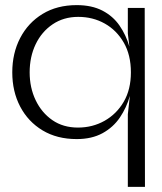

<svg xmlns="http://www.w3.org/2000/svg" viewBox="-20 -531 634 751"><path d="M280 -511Q339 -511 380.5 -489.5Q422 -468 447.5 -431Q473 -394 486 -349L480 -400V-500H546L547 200H480V-84L488 -156Q475 -110 449 -71.5Q423 -33 381 -10Q339 13 280 13Q203 13 146.5 -21Q90 -55 59 -114Q28 -173 28 -248Q28 -323 59 -382.5Q90 -442 146.5 -476.5Q203 -511 280 -511ZM286 -465Q229 -465 186 -436Q143 -407 119.5 -358Q96 -309 96 -248Q96 -188 119.5 -139Q143 -90 185 -61Q227 -32 285 -32Q342 -32 389 -58.5Q436 -85 464 -133Q492 -181 492 -248Q492 -316 464 -364.5Q436 -413 389.5 -439Q343 -465 286 -465Z"/></svg>

Font: Panamera
Style: Regular
Weight: 400
Designer: Bastien Sozeau
Foundry: NBR — Bastien Sozeau
Version: Version 3.002; ttfautohint (v1.8.4.7-5d5b);gftools[0.9.33]